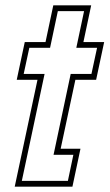

<svg xmlns="http://www.w3.org/2000/svg" viewBox="-20 -697 409 717"><path d="M35 0 120 -399H42.5L72.5 -540H150L179 -677H320.5L291.5 -540H369L339 -399H261.5L206.5 -141.5H280.5L250.5 0ZM61.5 -21.5H233.5L254 -119H180L244 -421H321.5L342.5 -518.5H265L294 -655.5H196L167 -518.5H89.5L68.5 -421H146.5Z"/></svg>

Font: Tourney Condensed ExtraLight
Style: Italic
Weight: 200
Width: 3
Italic angle: -12°
Designer: Tyler Finck
Foundry: Etcetera Type Co
Version: Version 1.010; ttfautohint (v1.8.3)